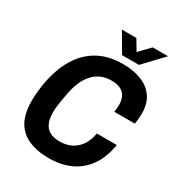

<svg xmlns="http://www.w3.org/2000/svg" viewBox="-205 -1006 1066 1150"><g transform="rotate(30 328.0 -431.0)"><path d="M306 12Q177 12 111 -48Q45 -108 45 -235Q45 -264 48 -294.5Q51 -325 56 -357Q76 -468 122 -544Q168 -620 240 -659.5Q312 -699 410 -699Q483 -699 538.5 -677Q594 -655 624.5 -610.5Q655 -566 655 -497Q655 -481 653.5 -462.5Q652 -444 649 -425H506Q509 -439 510 -451.5Q511 -464 511 -475Q511 -510 498 -533Q485 -556 461 -567.5Q437 -579 402 -579Q361 -579 329.5 -565.5Q298 -552 274 -526Q250 -500 233.5 -462Q217 -424 208 -375Q202 -344 198.5 -322Q195 -300 193 -285Q191 -270 190.5 -259Q190 -248 190 -238Q190 -195 203 -165.5Q216 -136 243 -121.5Q270 -107 311 -107Q357 -107 391.5 -124.5Q426 -142 449.5 -176Q473 -210 481 -260H619Q604 -167 560.5 -106.5Q517 -46 452 -17Q387 12 306 12ZM619 -874 494 -742H377L300 -874H400L463 -768H411L513 -874Z"/></g></svg>

Font: Archivo SemiCondensed
Style: Bold Italic
Weight: 700
Width: 4
Italic angle: -10°
Designer: Hector Gatti
Foundry: Omnibus-Type
Version: Version 2.001